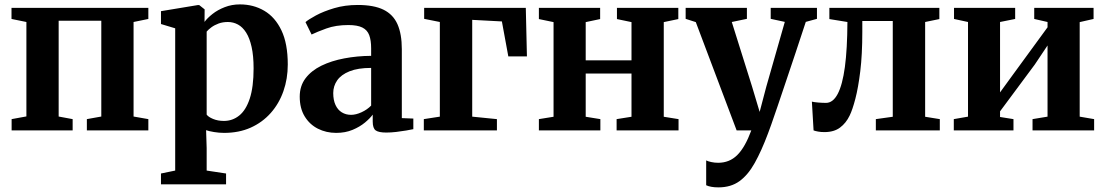

<svg xmlns="http://www.w3.org/2000/svg" viewBox="-20 -578 4900 851"><path d="M31.5 0V-50L97 -62V-480.5L31 -494V-543H637.5V-494L572 -480.5V-61.5L637.5 -50V0H365V-50L429 -61.5V-486H240V-61.5L302 -50V0Z M693.5 239V191L756.5 178V-452.5L693.5 -471.5V-528.5L856.5 -555.5H863L887 -536.5L886.5 -481Q899 -498 921.8 -516Q944.5 -534 975.8 -546.2Q1007 -558.5 1043.5 -558.5Q1103.5 -558.5 1151.5 -530.2Q1199.5 -502 1227.5 -443.2Q1255.5 -384.5 1255.5 -292Q1255.5 -229 1236.2 -174Q1217 -119 1180 -77.2Q1143 -35.5 1091 -12.2Q1039 11 973 11Q951 11 928.5 7.2Q906 3.5 893.5 -1L896 78V178L982 191V239ZM972.5 -42Q1010.5 -42 1040.2 -65.8Q1070 -89.5 1087 -141Q1104 -192.5 1104 -275Q1104 -330.5 1095.2 -369.8Q1086.5 -409 1071 -433.5Q1055.5 -458 1034.8 -469.2Q1014 -480.5 990 -480.5Q967.5 -480.5 949 -473.8Q930.5 -467 917 -457Q903.5 -447 896 -438V-70Q903.5 -59.5 924.5 -50.8Q945.5 -42 972.5 -42Z M1470 11Q1426 11 1389.2 -7.5Q1352.5 -26 1330.5 -62Q1308.5 -98 1308.5 -149.5Q1308.5 -197 1334.2 -231Q1360 -265 1404.5 -286.8Q1449 -308.5 1505.8 -319.2Q1562.5 -330 1625 -330.5V-364Q1625 -399.5 1616.5 -422.2Q1608 -445 1586 -456Q1564 -467 1524 -467Q1468.5 -467 1426.5 -451.8Q1384.5 -436.5 1361 -425L1334 -480Q1347 -491.5 1380.2 -509.5Q1413.5 -527.5 1461.2 -541.8Q1509 -556 1565.5 -556Q1637 -556 1679.8 -535Q1722.5 -514 1741.8 -470.5Q1761 -427 1761 -360V-54.5L1812 -52.5V-5.5Q1801 -3 1780.2 0.5Q1759.5 4 1736 6.8Q1712.5 9.5 1692 9.5Q1658.5 9.5 1645.2 0Q1632 -9.5 1632 -39.5V-70Q1620.5 -54 1597.8 -35Q1575 -16 1542.8 -2.5Q1510.5 11 1470 11ZM1536 -69Q1557.5 -69 1582.5 -80.5Q1607.5 -92 1625 -110V-277Q1566.5 -277 1529.2 -262Q1492 -247 1474.5 -221.8Q1457 -196.5 1457 -165.5Q1457 -134.5 1467 -112.8Q1477 -91 1495 -80Q1513 -69 1536 -69Z M1858.5 0V-50L1929.5 -61V-480.5L1860 -494.5V-543H2310.5L2315.5 -328H2233L2204.5 -483L2073 -490V-61L2182.5 -50V0Z M2368.5 0V-50L2433.5 -60.5V-480L2368.5 -493.5V-543H2640V-493.5L2576 -480V-310.5H2779V-480L2714.5 -493.5V-543H2986.5V-493.5L2922 -480V-60.5L2987.5 -50V0H2713V-50L2779 -60.5V-252H2576V-60.5L2641 -50V0Z M3164.5 252.5Q3147 252.5 3133 250Q3119 247.5 3110 243V133Q3117.5 137 3132.2 140.2Q3147 143.5 3163 143.5Q3188 143.5 3209.2 135Q3230.5 126.5 3248.2 108.8Q3266 91 3281.2 63.8Q3296.5 36.5 3310 0H3245L3064 -480L3019 -494.5V-543H3290.5V-494.5L3223.5 -480.5L3313 -195.5L3347 -82L3376.5 -194L3458.5 -481L3396 -494.5V-543H3601V-494.5L3551.5 -481Q3529.5 -413.5 3506.8 -345.8Q3484 -278 3463.5 -216.8Q3443 -155.5 3426.2 -106.2Q3409.5 -57 3398.2 -25.2Q3387 6.5 3384 13.5Q3355 91 3325.2 144.2Q3295.5 197.5 3257.5 225Q3219.5 252.5 3164.5 252.5Z M3634 7.5Q3618.5 7.5 3606.2 5.2Q3594 3 3586 0L3578.5 -127.5Q3589 -125 3607 -123.5Q3625 -122 3641 -122Q3672 -122 3693 -161.8Q3714 -201.5 3724.8 -281.2Q3735.5 -361 3736 -480.5L3656 -493.5V-543H4143.5V-493.5L4080.5 -480.5V-60.5L4145.5 -50V0H3862V-50L3937 -60.5V-485H3802V-436.5Q3802 -336 3793 -262.5Q3784 -189 3771.2 -140.2Q3758.5 -91.5 3746 -66Q3730 -32.5 3703.2 -12.5Q3676.5 7.5 3634 7.5Z M4207.5 0V-50L4270.5 -61V-480.5L4208.5 -494V-543H4479.5V-494L4412.5 -480.5V-168.5L4468.5 -245.5L4623 -457V-480.5L4564 -494V-543H4827V-494L4765.5 -480V-61L4829.5 -50V0H4556.5V-50L4623 -61V-376.5L4566.5 -292L4412.5 -84.5V-59.5L4472 -50V0Z"/></svg>

Font: Merriweather 48pt
Style: Bold
Weight: 700
Version: Version 2.100